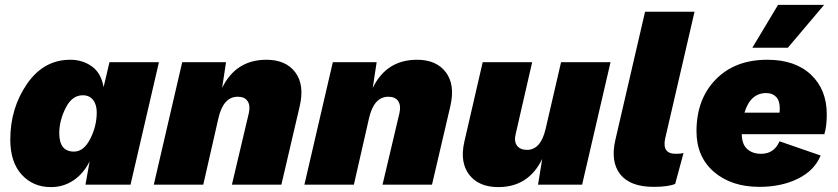

<svg xmlns="http://www.w3.org/2000/svg" viewBox="-20 -754 3422 784"><path d="M188 10Q115 10 68.5 -41Q22 -92 22 -184Q22 -312 90 -411Q158 -510 267 -510Q317 -510 355 -483Q393 -456 403 -398L427 -500H629L513 0H329L346 -95Q321 -45 280 -17.5Q239 10 188 10ZM282 -135Q322 -135 348.5 -187Q375 -239 375 -295Q375 -327 360 -346Q345 -365 318 -365Q274 -365 248 -313Q222 -261 222 -210Q222 -135 282 -135Z M1068 -510Q1147 -510 1185.5 -459Q1224 -408 1204 -321L1129 0H927L996 -292Q1003 -323 991 -341Q979 -359 951 -359Q892 -359 872 -272L810 0H608L724 -500H903L887 -395Q943 -510 1068 -510Z M1683 -510Q1762 -510 1800.5 -459Q1839 -408 1819 -321L1744 0H1542L1611 -292Q1618 -323 1606 -341Q1594 -359 1566 -359Q1507 -359 1487 -272L1425 0H1223L1339 -500H1518L1502 -395Q1558 -510 1683 -510Z M2271 -500H2473L2357 0H2177L2194 -105Q2138 10 2015 10Q1935 10 1896 -40.5Q1857 -91 1876 -175L1951 -500H2153L2086 -208Q2078 -177 2091 -159.5Q2104 -142 2132 -142Q2188 -142 2208 -228Z M2649 9Q2553 9 2512.5 -42.5Q2472 -94 2493 -184L2614 -706H2816L2696 -188Q2683 -126 2739 -126Q2760 -126 2771 -129L2737 -3Q2708 9 2649 9Z M3345 -734 3197 -559H3052L3157 -734ZM3356 -287Q3356 -238 3346 -206H3009Q3009 -166 3030.5 -146Q3052 -126 3088 -126Q3141 -126 3163 -177L3331 -119Q3306 -58 3238.5 -24.5Q3171 9 3081 9Q2966 9 2895 -52.5Q2824 -114 2824 -218Q2824 -349 2902.5 -429.5Q2981 -510 3113 -510Q3227 -510 3291.5 -449Q3356 -388 3356 -287ZM3109 -374Q3044 -374 3020 -294H3163Q3164 -300 3164 -312Q3164 -343 3149 -358.5Q3134 -374 3109 -374Z"/></svg>

Font: Elaine Sans ExtraBold
Style: Italic
Weight: 800
Italic angle: -13°
Designer: Wei Huang
Foundry: Wei Huang
Version: Version 2.001;December 24, 2019;FontCreator 12.0.0.2547 64-b